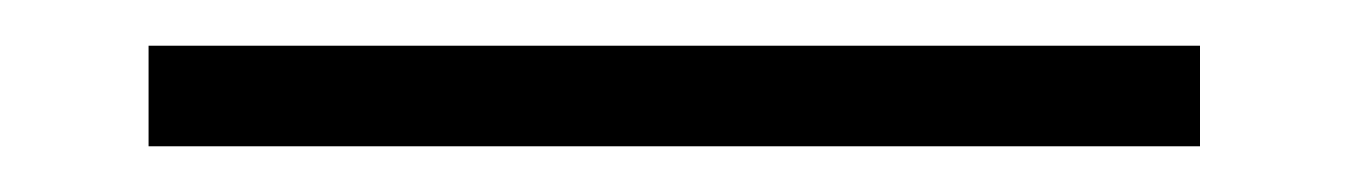

<svg xmlns="http://www.w3.org/2000/svg" viewBox="-20 58 590 84"><path d="M45 122V78H505V122Z"/></svg>

Font: EauTestSC Semilight
Style: Regular
Weight: 300
Designer: Christian Thalmann (Catharsis Fonts)
Version: Version 0.001;PS 000.001;hotconv 1.0.88;makeotf.lib2.5.64775